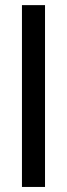

<svg xmlns="http://www.w3.org/2000/svg" viewBox="-20 -740 266 760"><path d="M66.9 0V-719.7H158.2V0Z"/></svg>

Font: Pontano Sans Medium
Style: Regular
Weight: 500
Designer: Vernon Adams
Foundry: Vernon Adams
Version: Version 2.001